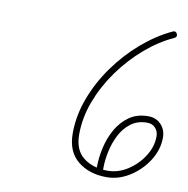

<svg xmlns="http://www.w3.org/2000/svg" viewBox="-69 -624 689 705"><g transform="rotate(10 276.0 -271.5)"><path d="M520 -555Q531 -560 536 -549Q541 -538 530 -533Q475 -508 424.5 -464.5Q374 -421 334 -365.5Q294 -310 270.5 -248Q247 -186 247 -123Q247 -65 282.5 -37.5Q318 -10 373 -10Q412 -10 447.5 -33Q483 -56 505.5 -91.5Q528 -127 528 -165Q528 -184 516.5 -196.5Q505 -209 486 -209Q450 -209 425 -190Q400 -171 385 -141.5Q370 -112 363 -79Q356 -46 356 -17Q356 -14 356 -12Q356 -10 356 -8Q356 -8 356 -8Q356 -8 356 -8Q356 4 344 4Q332 4 332 -8Q332 -10 332 -12Q332 -14 332 -17Q332 -51 340.5 -89Q349 -127 367.5 -159.5Q386 -192 415 -212.5Q444 -233 486 -233Q515 -233 533.5 -213.5Q552 -194 552 -165Q552 -120 526 -79Q500 -38 459 -12Q418 14 373 14Q308 14 265.5 -20.5Q223 -55 223 -123Q223 -189 247.5 -254.5Q272 -320 314 -378.5Q356 -437 409 -482.5Q462 -528 520 -555Q520 -555 520 -555Q520 -555 520 -555Z"/></g></svg>

Font: FRB American Cursive Light
Style: Italic
Weight: 300
Italic angle: -25°
Version: Version 2.0;Modular Font Editor K font №1